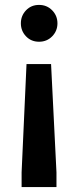

<svg xmlns="http://www.w3.org/2000/svg" viewBox="-20 -512 311 782"><path d="M68 250V190L88 -251H188L210 190V250ZM65 -417Q65 -448 86 -470Q107 -492 139 -492Q171 -492 192.5 -470Q214 -448 214 -417Q214 -386 192.5 -364Q171 -342 139 -342Q107 -342 86 -364Q65 -386 65 -417Z"/></svg>

Font: Lopes Sans
Style: Bold
Weight: 700
Designer: Gabriel Lam, Diego Maldonado
Foundry: TypeRant, Foresti Design
Version: Version 4.000